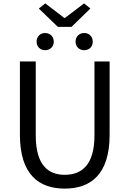

<svg xmlns="http://www.w3.org/2000/svg" viewBox="-20 -1095 761 1128"><path d="M320 -937H400L511 -1045L474 -1075L362 -990H357L246 -1075L208 -1045ZM245 -800C274 -800 296 -821 296 -850C296 -880 274 -901 245 -901C216 -901 195 -880 195 -850C195 -821 216 -800 245 -800ZM475 -800C504 -800 525 -821 525 -850C525 -880 504 -901 475 -901C445 -901 424 -880 424 -850C424 -821 445 -800 475 -800ZM360 13C510 13 624 -67 624 -303V-734H535V-300C535 -123 458 -68 360 -68C265 -68 190 -123 190 -300V-734H97V-303C97 -67 211 13 360 13Z"/></svg>

Font: Noto Sans JP
Style: Regular
Weight: 400
Designer: Ryoko NISHIZUKA  (kana, bopomofo & ideographs); Paul D. Hunt (Latin, Greek & Cyrillic); Sandoll Communications , Soo-you
Foundry: Adobe
Version: Version 2.002;hotconv 1.0.116;makeotfexe 2.5.65601